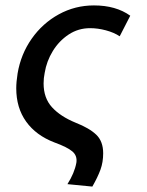

<svg xmlns="http://www.w3.org/2000/svg" viewBox="-20 -522 541 709"><path d="M361 44Q361 0 335.5 -24.5Q310 -49 259 -69Q203 -92 172 -126Q141 -160 141 -214Q141 -234 145 -253Q152 -296 175 -333.5Q198 -371 233.5 -394.5Q269 -418 313 -418Q341 -418 371 -410Q401 -402 422 -388L461 -464Q408 -502 327 -502Q257 -502 197 -469Q137 -436 97 -379Q57 -322 45 -251Q40 -219 40 -196Q40 -124 76.5 -73Q113 -22 181 4Q228 21 247 37Q266 53 262 79Q255 117 229 158L321 167Q341 132 351 104.5Q361 77 361 44Z"/></svg>

Font: Geom
Style: Italic
Weight: 400
Italic angle: -10°
Version: Version 1.102